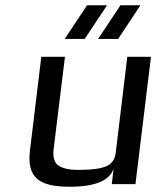

<svg xmlns="http://www.w3.org/2000/svg" viewBox="-20 -700 613 730"><path d="M245 10C341 10 397 -13 412 -59L405 0H495L554 -484H464L420 -119C417 -94 405 -77 384 -68C364 -59 329 -54 279 -54C256 -54 237 -56 223 -61C190 -70 179 -93 184 -134L227 -484H137L94 -129C81 -23 130 10 245 10ZM302 -552 387 -680H311L226 -552ZM429 -552 514 -680H438L353 -552Z"/></svg>

Font: Gamestation Text
Style: Italic
Weight: 400
Designer: Jonas Hecksher
Foundry: Jonas Hecksher, Playtypeª, e-types AS
Version: Version 1.003